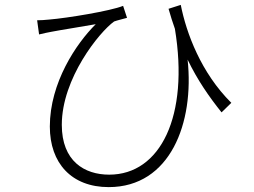

<svg xmlns="http://www.w3.org/2000/svg" viewBox="-20 -739 1040 786"><path d="M927 -318C803 -441 743 -603 720 -719L670 -703C678 -674 687 -647 696 -621C755 -264 637 -24 427 -24C326 -24 233 -79 233 -228C233 -418 387 -608 447 -651C460 -656 487 -662 500 -666L484 -715C432 -694 255 -665 182 -659C164 -657 145 -656 132 -656L140 -598C159 -603 176 -606 191 -609C232 -617 317 -630 372 -640C292 -561 184 -400 184 -221C184 -71 273 27 425 27C677 27 776 -236 748 -495C788 -412 835 -344 887 -279Z"/></svg>

Font: Noto Sans T Chinese Light
Style: Regular
Weight: 300
Designer: Ryoko NISHIZUKA (kana & ideographs); Paul D. Hunt (Latin, Greek & Cyrillic); Wenlong ZHANG (bopomofo); Sandoll Communica
Foundry: Adobe Systems Incorporated
Version: Version 1.000;PS 1;hotconv 1.0.78;makeotf.lib2.5.61930